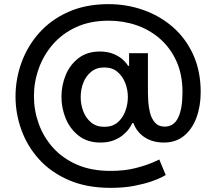

<svg xmlns="http://www.w3.org/2000/svg" viewBox="-20 -770 1045 928"><path d="M515 138Q399 138 312.5 100.5Q226 63 169 0Q112 -63 83.5 -142Q55 -221 55 -303Q55 -387 83.5 -466.5Q112 -546 168.5 -610Q225 -674 309.5 -712Q394 -750 505 -750Q592 -750 672 -722Q752 -694 814.5 -640Q877 -586 913.5 -506.5Q950 -427 950 -325Q950 -257 929.5 -201.5Q909 -146 869.5 -113.5Q830 -81 772 -81Q745 -81 721.5 -87.5Q698 -94 679 -106.5Q660 -119 646.5 -136Q633 -153 625 -175H619Q615 -164 604 -148.5Q593 -133 574.5 -117.5Q556 -102 529 -91.5Q502 -81 465 -81Q403 -81 361 -113.5Q319 -146 298 -196.5Q277 -247 277 -302Q277 -357 297.5 -407Q318 -457 359.5 -489Q401 -521 463 -521Q496 -521 522.5 -511.5Q549 -502 568 -486.5Q587 -471 599 -452H604V-513H695V-322Q695 -307 696.5 -280.5Q698 -254 705 -225.5Q712 -197 729 -177.5Q746 -158 776 -158Q820 -158 841 -201Q862 -244 862 -325Q862 -409 833 -473.5Q804 -538 754 -582Q704 -626 640 -648Q576 -670 505 -670Q416 -670 348.5 -639Q281 -608 235.5 -555.5Q190 -503 167 -438Q144 -373 144 -305Q144 -237 167 -172.5Q190 -108 236 -56.5Q282 -5 351.5 25.5Q421 56 514 56Q584 56 637 42Q690 28 720 14.5Q750 1 750 1L781 76Q781 76 763.5 85.5Q746 95 711.5 107Q677 119 627.5 128.5Q578 138 515 138ZM484 -157Q523 -157 548 -178Q573 -199 585.5 -232.5Q598 -266 598 -301Q598 -336 585.5 -368.5Q573 -401 548 -422.5Q523 -444 484 -444Q446 -444 420.5 -423Q395 -402 382.5 -369.5Q370 -337 370 -301Q370 -265 382.5 -232Q395 -199 420.5 -178Q446 -157 484 -157Z"/></svg>

Font: Be Vietnam Pro Variable Thin
Style: Regular
Weight: 100
Designer: Lam Bao, Tony Le, Vietanh Nguyen
Foundry: Yellow Type Foundry
Version: Version 1.002